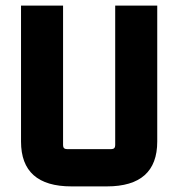

<svg xmlns="http://www.w3.org/2000/svg" viewBox="-20 -655 636 685"><path d="M361 10H235Q55 10 55 -150V-635H205V-137Q205 -123 219 -123H377Q391 -123 391 -137V-635H541V-150Q541 10 361 10Z"/></svg>

Font: Gemunu Libre ExtraBold
Style: Regular
Weight: 800
Designer: Puspanada Ekanayake, Sola Matas, Pathum Egodawatta, Kosala Senevirathne
Foundry: mooniak
Version: Version 1.100